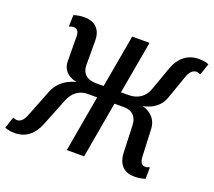

<svg xmlns="http://www.w3.org/2000/svg" viewBox="-121 -871 1160 1042"><g transform="rotate(20 459.0 -350.0)"><path d="M578 -700H478L424 -395H379C324 -395 297 -425 297 -470V-610C297 -670 265 -710 200 -710C160 -710 138 -700 138 -700L136 -635H141C141 -635 152 -640 162 -640C182 -640 195 -625 194 -595L195 -455C195 -375 279 -365 279 -365C279 -365 190 -350 156 -265L93 -105C81 -75 65 -60 45 -60C35 -60 26 -65 26 -65H21L0 0C0 0 18 10 58 10C123 10 167 -30 190 -90L254 -250C272 -295 307 -325 357 -325H412L355 0H455L512 -325H567C617 -325 642 -295 644 -250L650 -90C653 -30 683 10 748 10C788 10 810 0 810 0L811 -65H806C806 -65 795 -60 785 -60C765 -60 755 -75 753 -105L746 -265C742 -350 659 -365 659 -365C659 -365 747 -375 775 -455L824 -595C835 -625 852 -640 872 -640C882 -640 891 -635 891 -635H896L918 -700C918 -700 900 -710 860 -710C795 -710 749 -670 727 -610L677 -470C661 -425 624 -395 569 -395H524Z"/></g></svg>

Font: Scada
Style: Italic
Weight: 400
Designer: Jovanny Lemonad
Foundry: Jovanny Lemonad
Version: Version 3.005